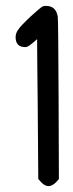

<svg xmlns="http://www.w3.org/2000/svg" viewBox="-20 -726 248 652"><path d="M33 -600Q33 -614 43 -627Q46 -632 58 -644.5Q70 -657 84 -670Q98 -683 110.5 -693.5Q123 -704 127 -705H129Q130 -706 136 -706Q170 -706 176 -670Q178 -661 179 -390L180 -118Q161 -94 145 -94Q133 -94 121 -106L110 -118L108 -379Q107 -471 106.5 -520.5Q106 -570 106 -593Q95 -583 84 -574.5Q73 -566 66 -566Q33 -566 33 -600Z"/></svg>

Font: PreciousPlastic
Style: Regular
Weight: 700
Version: Version 001.006